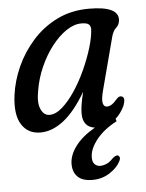

<svg xmlns="http://www.w3.org/2000/svg" viewBox="-49 -482 552 727"><g transform="rotate(-5 227.0 -118.5)"><path d="M343 -131.5Q333.5 -96 337 -81.8Q340.5 -67.5 352 -67.5Q361.5 -67.5 370.5 -73.2Q379.5 -79 392 -93.5Q401 -103.5 409.5 -101Q427 -97.5 414 -64Q401 -36.5 380.5 -18.5L383.5 -9Q332.5 18 305.2 53.2Q278 88.5 278 118.5Q277.5 136.5 286 145.2Q294.5 154 307.5 154Q319 154 331.8 148.5Q344.5 143 355.5 130.5Q368 119 376.5 120.5Q381.5 122 383.5 128.2Q385.5 134.5 379 145.5Q367.5 167.5 338.8 186Q310 204.5 273.5 204.5Q236 204.5 217.8 186.8Q199.5 169 199.5 138.5Q199.5 104.5 224.8 70.5Q250 36.5 299.5 8Q254 2 254 -50Q254 -63.5 256.8 -82Q259.5 -100.5 267 -131Q225.5 -60 181.8 -25.8Q138 8.5 93 8.5Q45.5 8.5 21.5 -29.5Q-2.5 -67.5 7 -140.5Q14 -194.5 38 -247.8Q62 -301 101.5 -345.2Q141 -389.5 195 -416Q249 -442.5 316 -442.5Q429.5 -442.5 426 -390Q424.5 -372 413 -362Q401.5 -352 395.5 -331ZM97.5 -149Q89 -104.5 100.2 -79.8Q111.5 -55 133 -55Q156.5 -55 181.5 -77Q206.5 -99 230 -134.2Q253.5 -169.5 272.5 -211Q291.5 -252.5 303.8 -292.5Q316 -332.5 318 -362.5Q318.5 -376 311.2 -382.8Q304 -389.5 282.5 -389.5Q254.5 -389.5 225 -369.5Q195.5 -349.5 169.2 -315.5Q143 -281.5 124 -238.5Q105 -195.5 97.5 -149Z"/></g></svg>

Font: Fraunces 144pt S100
Style: Italic
Weight: 400
Italic angle: -16°
Version: Version 1.000; ttfautohint (v1.8.3)